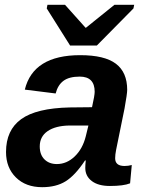

<svg xmlns="http://www.w3.org/2000/svg" viewBox="-20 -767 596 797"><path d="M436 5Q388 5 361 -15.5Q334 -36 334 -70Q334 -83 336 -101H333Q292 -39 252.5 -14.5Q213 10 155 10Q87 10 46 -30.5Q5 -71 5 -136Q5 -227 68 -272.5Q131 -318 269 -321L362 -322Q373 -371 373 -386Q373 -449 311 -449Q267 -449 243.5 -431.5Q220 -414 211 -379L83 -395Q118 -538 313 -538Q414 -538 461 -502.5Q508 -467 508 -394Q508 -378 497 -317L462 -145Q458 -125 458 -110Q458 -78 497 -78Q512 -78 527 -82L520 -6Q493 5 436 5ZM336 -201 347 -246H268Q210 -245 177.5 -222.5Q145 -200 145 -159Q145 -125 164.5 -105.5Q184 -86 216 -86Q257 -86 290 -117.5Q323 -149 336 -201ZM534 -732 382 -578H271L174 -732L177 -747H250L335 -652H337L455 -747H537Z"/></svg>

Font: Libra Sans
Style: Bold Italic
Weight: 700
Italic angle: -12°
Foundry: Context Ltd
Version: Version 1.002